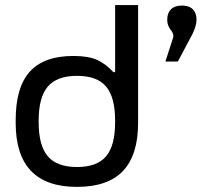

<svg xmlns="http://www.w3.org/2000/svg" viewBox="-20 -730 855 759"><path d="M42 -255.9Q42 -384.8 97.9 -446.8Q153.8 -508.8 270 -508.8Q329.1 -508.8 363.8 -493.2Q398.4 -477.5 428.2 -444.8H435.1V-710H525.9V-244.1Q525.9 -117.2 466.1 -54.2Q406.2 8.8 284.2 8.8Q42 8.8 42 -244.1ZM132.8 -247.1Q132.8 -154.8 168.9 -112.3Q205.1 -69.8 284.2 -69.8Q363.8 -69.8 399.4 -112.1Q435.1 -154.3 435.1 -247.1V-252.9Q435.1 -345.7 399.4 -387.9Q363.8 -430.2 284.2 -430.2Q205.1 -430.2 168.9 -387.7Q132.8 -345.2 132.8 -252.9ZM633.8 -486.8 663.1 -577.1Q667 -587.4 663.8 -596.4Q660.6 -605.5 655.8 -610.6Q650.9 -615.7 646 -627Q641.1 -638.2 641.1 -652.8Q641.1 -678.7 656 -693.4Q670.9 -708 699.2 -708Q727.5 -708 742.2 -693.4Q756.8 -678.7 756.8 -652.8V-650.9Q756.8 -629.4 741.2 -596.2L683.1 -486.8Z"/></svg>

Font: LT Wave Text
Style: Regular
Weight: 400
Designer: Daniel Lyons
Version: Version 2.5 (Glyphs App)